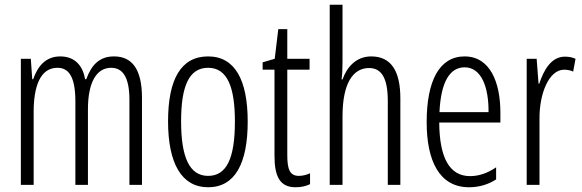

<svg xmlns="http://www.w3.org/2000/svg" viewBox="-20 -780 2457 810"><path d="M461 -542C399 -542 366 -506 344 -446H339C330 -499 299 -542 234 -542C170 -542 138 -497 120 -446H116L110 -532H68V0H122V-309C122 -409 147 -494 222 -494C268 -494 298 -460 298 -352V0H351V-319C351 -429 385 -494 449 -494C496 -494 526 -457 526 -359V0H579V-367C579 -487 538 -542 461 -542Z M1025 -267C1025 -443 971 -542 858 -542C743 -542 689 -445 689 -268C689 -91 746 10 858 10C971 10 1025 -90 1025 -267ZM744 -268C744 -416 777 -494 858 -494C939 -494 971 -413 971 -267C971 -112 936 -38 858 -38C779 -38 744 -117 744 -268Z M1241 -38C1202 -38 1192 -67 1192 -126V-486H1286V-532H1192V-657H1154L1139 -532L1088 -517V-486H1138V-123C1138 -35 1161 10 1227 10C1252 10 1271 5 1288 -3V-49C1275 -43 1258 -38 1241 -38Z M1425 -519V-760H1371V0H1425V-289C1425 -430 1470 -493 1537 -493C1587 -493 1616 -455 1616 -354V0H1669V-365C1669 -482 1629 -542 1546 -542C1482 -542 1443 -496 1425 -445H1421C1424 -468 1425 -489 1425 -519Z M1940 -542C1833 -542 1780 -438 1780 -265C1780 -102 1833 10 1959 10C2002 10 2040 -2 2073 -23V-74C2036 -49 2000 -37 1963 -37C1876 -37 1834 -115 1833 -263H2091V-305C2091 -432 2048 -542 1940 -542ZM1940 -496C2012 -496 2042 -410 2041 -307H1834C1840 -435 1878 -496 1940 -496Z M2363 -541C2306 -541 2274 -485 2255 -427H2252L2244 -532H2202V0H2256V-279C2255 -383 2295 -486 2360 -486C2374 -486 2388 -483 2398 -478L2408 -532C2393 -539 2377 -541 2363 -541Z"/></svg>

Font: Noto Sans Georgian ExtraCondensed Light
Style: Regular
Weight: 300
Width: 2
Designer: Monotype Design Team, Akaki Razmadze
Foundry: Google LLC
Version: Version 2.005